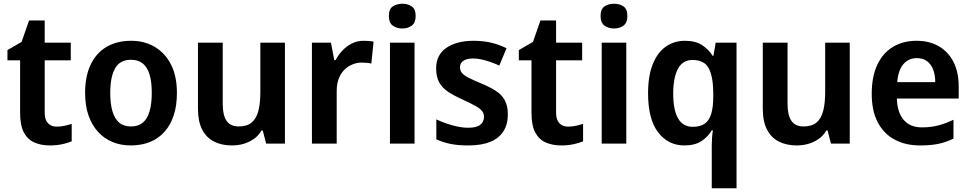

<svg xmlns="http://www.w3.org/2000/svg" viewBox="-20 -771 5210 1031"><path d="M284 -91Q306 -91 326.5 -95.5Q347 -100 365 -106V-12Q344 -3 313.5 3.5Q283 10 247 10Q202 10 165.5 -5.5Q129 -21 108.5 -59Q88 -97 88 -165V-447H20V-502L96 -546L136 -661H220V-542H360V-447H220V-166Q220 -128 237.5 -109.5Q255 -91 284 -91Z M930 -272Q930 -204 913 -152Q896 -100 863.5 -63.5Q831 -27 785 -8.5Q739 10 682 10Q629 10 584 -8.5Q539 -27 506 -63.5Q473 -100 455 -152Q437 -204 437 -272Q437 -362 467 -424.5Q497 -487 552.5 -519.5Q608 -552 685 -552Q756 -552 811.5 -519Q867 -486 898.5 -424Q930 -362 930 -272ZM572 -272Q572 -215 583.5 -174.5Q595 -134 619.5 -113Q644 -92 684 -92Q723 -92 747.5 -113Q772 -134 783.5 -174.5Q795 -215 795 -272Q795 -330 783.5 -369.5Q772 -409 747.5 -429.5Q723 -450 683 -450Q624 -450 598 -404Q572 -358 572 -272Z M1510 -542V0H1409L1391 -70H1384Q1368 -42 1342.5 -24.5Q1317 -7 1287.5 1.5Q1258 10 1225 10Q1170 10 1129 -11Q1088 -32 1065.5 -75.5Q1043 -119 1043 -188V-542H1176V-213Q1176 -153 1196.5 -122.5Q1217 -92 1262 -92Q1307 -92 1332 -113.5Q1357 -135 1367.5 -176Q1378 -217 1378 -277V-542Z M1932 -552Q1946 -552 1961 -551Q1976 -550 1986 -547L1974 -430Q1964 -432 1950.5 -433.5Q1937 -435 1922 -435Q1897 -435 1873.5 -425.5Q1850 -416 1830.5 -397.5Q1811 -379 1799.5 -350Q1788 -321 1788 -281V0H1655V-542H1757L1775 -448H1782Q1797 -477 1819.5 -500.5Q1842 -524 1870.5 -538Q1899 -552 1932 -552Z M2206 -542V0H2074V-542ZM2141 -751Q2170 -751 2191 -736.5Q2212 -722 2212 -685Q2212 -649 2191 -633.5Q2170 -618 2141 -618Q2110 -618 2089 -633.5Q2068 -649 2068 -685Q2068 -722 2089 -736.5Q2110 -751 2141 -751Z M2707 -157Q2707 -103 2683 -65.5Q2659 -28 2612 -9Q2565 10 2494 10Q2440 10 2400 2Q2360 -6 2323 -23V-130Q2363 -111 2409.5 -98Q2456 -85 2494 -85Q2539 -85 2559 -101Q2579 -117 2579 -144Q2579 -160 2570 -173Q2561 -186 2536 -200.5Q2511 -215 2463 -237Q2416 -258 2385 -279Q2354 -300 2338 -329.5Q2322 -359 2322 -404Q2322 -477 2377.5 -514.5Q2433 -552 2523 -552Q2572 -552 2614.5 -542.5Q2657 -533 2700 -512L2661 -419Q2637 -430 2612.5 -438.5Q2588 -447 2565 -452Q2542 -457 2521 -457Q2486 -457 2468 -444.5Q2450 -432 2450 -410Q2450 -393 2459.5 -380.5Q2469 -368 2493.5 -355Q2518 -342 2564 -323Q2610 -304 2642 -283.5Q2674 -263 2690.5 -233Q2707 -203 2707 -157Z M3030 -91Q3052 -91 3072.5 -95.5Q3093 -100 3111 -106V-12Q3090 -3 3059.5 3.5Q3029 10 2993 10Q2948 10 2911.5 -5.5Q2875 -21 2854.5 -59Q2834 -97 2834 -165V-447H2766V-502L2842 -546L2882 -661H2966V-542H3106V-447H2966V-166Q2966 -128 2983.5 -109.5Q3001 -91 3030 -91Z M3343 -542V0H3211V-542ZM3278 -751Q3307 -751 3328 -736.5Q3349 -722 3349 -685Q3349 -649 3328 -633.5Q3307 -618 3278 -618Q3247 -618 3226 -633.5Q3205 -649 3205 -685Q3205 -722 3226 -736.5Q3247 -751 3278 -751Z M3802 11Q3802 -8 3803.5 -30.5Q3805 -53 3808 -71H3802Q3782 -37 3747 -13.5Q3712 10 3655 10Q3568 10 3514 -60.5Q3460 -131 3460 -270Q3460 -363 3485 -426Q3510 -489 3555 -520.5Q3600 -552 3658 -552Q3715 -552 3750.5 -528.5Q3786 -505 3807 -471H3811L3823 -542H3935V240H3802ZM3700 -90Q3741 -90 3765 -107.5Q3789 -125 3799.5 -161Q3810 -197 3810 -251V-269Q3810 -357 3786.5 -403Q3763 -449 3698 -449Q3646 -449 3620.5 -401.5Q3595 -354 3595 -268Q3595 -181 3621 -135.5Q3647 -90 3700 -90Z M4543 -542V0H4442L4424 -70H4417Q4401 -42 4375.5 -24.5Q4350 -7 4320.5 1.5Q4291 10 4258 10Q4203 10 4162 -11Q4121 -32 4098.5 -75.5Q4076 -119 4076 -188V-542H4209V-213Q4209 -153 4229.5 -122.5Q4250 -92 4295 -92Q4340 -92 4365 -113.5Q4390 -135 4400.5 -176Q4411 -217 4411 -277V-542Z M4901 -552Q4971 -552 5021.5 -522.5Q5072 -493 5100 -438.5Q5128 -384 5128 -306V-242H4796Q4798 -168 4832.5 -127.5Q4867 -87 4930 -87Q4979 -87 5018.5 -97.5Q5058 -108 5100 -128V-27Q5062 -8 5021 1Q4980 10 4920 10Q4844 10 4785.5 -20.5Q4727 -51 4694 -113Q4661 -175 4661 -267Q4661 -360 4691 -423.5Q4721 -487 4775.5 -519.5Q4830 -552 4901 -552ZM4903 -459Q4859 -459 4831 -426.5Q4803 -394 4798 -330H5002Q5002 -368 4991 -397Q4980 -426 4958 -442.5Q4936 -459 4903 -459Z"/></svg>

Font: Noto Sans Display SemiBold
Style: Regular
Weight: 600
Designer: Monotype Design Team
Foundry: Monotype Imaging Inc.
Version: Version 2.003